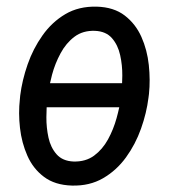

<svg xmlns="http://www.w3.org/2000/svg" viewBox="-20 -559 522 589"><path d="M366.7 -303.7 353.5 -230H104.5L117.2 -303.7ZM41 -254.9 42 -266.1Q47.9 -313 64.7 -361.3Q81.5 -409.7 110.4 -450.4Q139.2 -491.2 180.4 -515.6Q221.7 -540 276.9 -538.6Q329.1 -537.1 362.5 -511.5Q396 -485.8 413.8 -445.8Q431.6 -405.8 436.5 -359.6Q441.4 -313.5 437 -271L435.5 -259.3Q429.7 -212.4 412.6 -164.3Q395.5 -116.2 366.5 -76.2Q337.4 -36.1 296.1 -12.2Q254.9 11.7 200.7 10.3Q148.4 8.8 115 -16.4Q81.5 -41.5 64 -81.3Q46.4 -121.1 41.3 -166.7Q36.1 -212.4 41 -254.9ZM126.5 -266.6 125 -254.9Q122.6 -231 122.3 -199.2Q122.1 -167.5 128.7 -137Q135.3 -106.4 153.6 -85.7Q171.9 -64.9 205.6 -63.5Q242.7 -62.5 268.6 -81.5Q294.4 -100.6 311.3 -131.3Q328.1 -162.1 337.6 -196.5Q347.2 -231 351.1 -259.3L352.1 -270.5Q355 -294.4 355.2 -326.7Q355.5 -358.9 348.6 -389.9Q341.8 -420.9 323.5 -441.9Q305.2 -462.9 271.5 -464.4Q234.4 -465.8 208.5 -446.3Q182.6 -426.8 165.8 -395.5Q148.9 -364.3 139.6 -329.6Q130.4 -294.9 126.5 -266.6Z"/></svg>

Font: Roboto Condensed
Style: Italic
Weight: 400
Italic angle: -12°
Designer: Christian Robertson
Foundry: Google
Version: Version 3.0